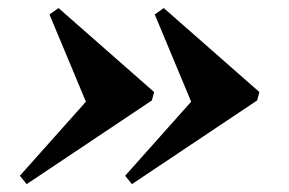

<svg xmlns="http://www.w3.org/2000/svg" viewBox="-20 -450 725 481"><path d="M46.8 11.3 29.8 -9.7 195.2 -195.2 104 -413.7 126.6 -429.8 366.1 -219.4 360.5 -198.4ZM310.5 11.3 293.5 -9.7 458.9 -195.2 367.7 -413.7 390.3 -429.8 629.8 -219.4 624.2 -198.4Z"/></svg>

Font: Playfair 5pt SemiExpanded Light Black
Style: Italic
Weight: 900
Italic angle: -15.6°
Version: Version 2.001;gftools[0.9.30]